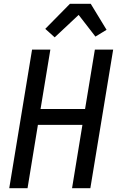

<svg xmlns="http://www.w3.org/2000/svg" viewBox="-20 -998 640 1018"><path d="M29 0 150 -735H247L195 -420H431L483 -735H580L459 0H362L417 -336H181L126 0ZM270 -800 220 -845 351 -978H461L545 -840L486 -804L397 -919Z"/></svg>

Font: Iosevka Md Ex Obl
Style: Regular
Weight: 500
Width: 7
Italic angle: -9°
Monospace: yes
Designer: Belleve Invis
Foundry: Belleve Invis
Version: Version 32.5.0; ttfautohint (v1.8.4)